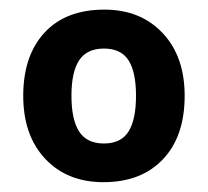

<svg xmlns="http://www.w3.org/2000/svg" viewBox="-20 -742 428 395"><path d="M359.9 -544.9Q359.9 -461.4 315.2 -414.3Q270.5 -367.2 192.9 -367.2Q118.2 -367.2 73 -415.3Q27.8 -463.4 27.8 -544.9Q27.8 -627.4 71.5 -674.8Q115.2 -722.2 194.8 -722.2Q269 -722.2 314.5 -674.1Q359.9 -626 359.9 -544.9ZM127 -544.9Q127 -496.1 142.8 -471.4Q158.7 -446.8 193.8 -446.8Q229 -446.8 244.4 -471.4Q259.8 -496.1 259.8 -544.9Q259.8 -593.8 244.4 -617.9Q229 -642.1 193.8 -642.1Q158.7 -642.1 142.8 -617.9Q127 -593.8 127 -544.9Z"/></svg>

Font: Sahel FD
Style: Bold-FD
Weight: 700
Foundry: Saber Rastikerdar (saber.rastikerdar@gmail.com)
Version: Version 3.3.0